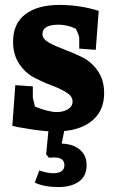

<svg xmlns="http://www.w3.org/2000/svg" viewBox="-20 -523 461 778"><path d="M220 -503Q304 -503 380 -479L368 -321L301 -326V-369Q301 -379 287 -407Q251 -423 217 -423Q152 -423 152 -385Q152 -365 178 -350.5Q204 -336 240.5 -322.5Q277 -309 313.5 -291Q350 -273 376 -236Q402 -199 402 -146Q402 -78 358.5 -38.5Q315 1 240 8L230 59Q275 60 303 83Q331 106 331 146Q331 191 299.5 213Q268 235 217 235Q159 235 121 217L139 168Q174 179 194 179Q241 179 241 146Q241 115 199 115L178 116L167 102L176 9Q146 7 109.5 1.5Q73 -4 52 -8L30 -13L42 -178L113 -173V-128Q113 -127 114 -122.5Q115 -118 116.5 -112.5Q118 -107 119 -102Q120 -97 121 -94L122 -91Q176 -69 210 -69Q237 -69 255.5 -80.5Q274 -92 274 -112Q274 -133 249 -148.5Q224 -164 189 -177Q154 -190 118.5 -208.5Q83 -227 58 -264Q33 -301 33 -354Q33 -428 83 -465.5Q133 -503 220 -503Z"/></svg>

Font: Andada
Style: Bold
Weight: 700
Designer: Carolina Giovagnoli
Foundry: Carolina Giovagnoli
Version: Version 1.003